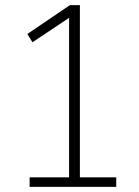

<svg xmlns="http://www.w3.org/2000/svg" viewBox="-20 -725 538 745"><path d="M95 0V-37H248V-672L268 -669L106 -561L86 -593L251 -705H290V-37H431V0Z"/></svg>

Font: Nunito Sans 10pt Condensed ExtraLight
Style: Regular
Weight: 250
Width: 3
Designer: Vernon Adams
Foundry: Vernon Adams
Version: Version 3.101;gftools[0.9.27]